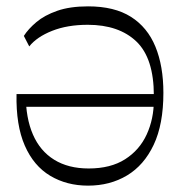

<svg xmlns="http://www.w3.org/2000/svg" viewBox="-20 -576 576 604"><path d="M257 8Q190 8 138 -23Q86 -54 58 -118Q30 -182 32 -280H472V-240H44L61 -278Q61 -205 83.5 -153Q106 -101 150.5 -73.5Q195 -46 259 -46Q328 -46 373.5 -75Q419 -104 441.5 -153Q464 -202 464 -261V-275Q464 -393 409 -445.5Q354 -498 256 -498Q192 -498 144 -479Q96 -460 72 -430L55 -463Q69 -485 94.5 -506.5Q120 -528 160 -542Q200 -556 257 -556Q340 -556 392 -523Q444 -490 469 -429Q494 -368 494 -284Q494 -185 463.5 -120.5Q433 -56 379.5 -24Q326 8 257 8Z"/></svg>

Font: Savate ExtraLight
Style: Regular
Weight: 200
Designer: Max Esnée
Foundry: Plomb Type
Version: Version 2.000